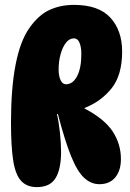

<svg xmlns="http://www.w3.org/2000/svg" viewBox="-20 -759 533 786"><path d="M131 7Q90 7 66.5 -18.5Q43 -44 34 -102Q25 -160 25 -257Q25 -537 100 -644Q137 -697 182 -718Q227 -739 283 -739Q384 -739 432 -686.5Q480 -634 480 -548Q480 -451 436.5 -397Q393 -343 326 -317V-315Q408 -272 441.5 -220.5Q475 -169 475 -108Q475 -61 452 -33Q429 -5 387 -5Q353 -5 325 -30.5Q297 -56 271.5 -118.5Q246 -181 217 -292H213Q220 -264 225 -219Q230 -174 230 -137Q230 -67 207.5 -30Q185 7 131 7ZM250 -414Q278 -414 295.5 -447Q313 -480 313 -538Q313 -566 305.5 -584Q298 -602 283 -602Q264 -602 250 -584Q236 -566 228 -537Q220 -508 220 -474Q220 -448 228 -431Q236 -414 250 -414Z"/></svg>

Font: DynaPuff Condensed
Style: Bold
Weight: 700
Width: 3
Designer: Toshi Omagari, Jennifer Daniel
Foundry: Google Fonts
Version: Version 2.000; ttfautohint (v1.8.4.7-5d5b)